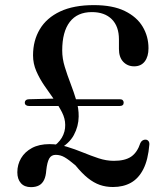

<svg xmlns="http://www.w3.org/2000/svg" viewBox="-20 -738 671 770"><path d="M212.5 -137.5 184 -143.5Q214.5 -162.5 228.2 -186.2Q242 -210 241.5 -237Q241.5 -262.5 228.5 -288Q215.5 -313.5 196.2 -340Q177 -366.5 157.8 -394.8Q138.5 -423 125.5 -453Q112.5 -483 112.5 -516Q112.5 -575.5 139.8 -621Q167 -666.5 221.2 -692Q275.5 -717.5 356.5 -717.5Q432 -717.5 480.2 -694Q528.5 -670.5 552 -631.2Q575.5 -592 575.5 -544.5Q575.5 -511 560.5 -491.5Q545.5 -472 518 -472Q491.5 -472 474.2 -490.2Q457 -508.5 457 -541.5V-580Q457 -632.5 428.2 -661Q399.5 -689.5 348.5 -689.5Q290 -689.5 259.8 -650Q229.5 -610.5 229.5 -535.5Q229.5 -503 239.8 -469.8Q250 -436.5 263 -402.8Q276 -369 286 -335.8Q296 -302.5 295.5 -270.5Q295 -231.5 276.2 -196.5Q257.5 -161.5 212.5 -137.5ZM49.5 -47Q49.5 -78 64.5 -103.5Q79.5 -129 108.2 -144.5Q137 -160 178.5 -160Q214 -160 247.5 -149.8Q281 -139.5 312.8 -126.5Q344.5 -113.5 375.5 -103.2Q406.5 -93 436.5 -93Q481.5 -93 506 -109.8Q530.5 -126.5 543 -164.5Q546 -171 551.8 -174.8Q557.5 -178.5 564.5 -178Q571 -177.5 575.2 -172.5Q579.5 -167.5 579 -158.5Q574 -97.5 555 -60Q536 -22.5 505.2 -5.2Q474.5 12 433 12Q404.5 12 380.2 3.5Q356 -5 332.2 -24Q308.5 -43 282.5 -75Q256 -97.5 239.2 -107.2Q222.5 -117 203.5 -117Q185.5 -117 177.2 -102Q169 -87 165.5 -54.5Q164 -31.5 156.8 -16.5Q149.5 -1.5 136.5 5.5Q123.5 12.5 104 12.5Q78 12.5 63.8 -3.5Q49.5 -19.5 49.5 -47ZM79.5 -326Q79.5 -332.5 84 -336.2Q88.5 -340 96 -340L214 -343L237 -313H96Q88.5 -313 84 -316.5Q79.5 -320 79.5 -326ZM264 -313 259.5 -340H460.5Q468.5 -340 472.2 -336.2Q476 -332.5 476 -326.5Q476 -313 460.5 -313Z"/></svg>

Font: Fraunces
Style: Regular
Weight: 400
Version: Version 1.000;[b76b70a41]